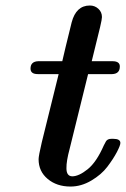

<svg xmlns="http://www.w3.org/2000/svg" viewBox="-20 -666 457 697"><path d="M90.8 -417Q90.8 -442.9 119.1 -443.8H206.1Q213.9 -479 240.2 -585Q256.3 -646 306.2 -646Q324.2 -646 337.2 -634Q350.1 -622.1 350.1 -604Q350.1 -596.2 343.5 -568.1Q336.9 -540 326.9 -500.5Q316.9 -460.9 313 -443.8H388.2Q415 -443.8 415 -424.8Q415 -397.9 387.2 -397H299.8L232.9 -126Q220.7 -81.1 221.2 -55.2Q221.2 -26.4 242.2 -25.9Q266.1 -25.9 298.1 -51.5Q330.1 -77.1 356.9 -138.2Q361.8 -147.9 364.5 -152.6Q367.2 -157.2 372.1 -159.7Q377 -162.1 384.8 -162.1H391.1Q417 -162.1 417 -147Q417 -138.2 404.1 -113.5Q391.1 -88.9 369.6 -60.5Q348.1 -32.2 311.5 -10.5Q274.9 11.2 235.8 11.2Q186 11.2 153.1 -16.4Q120.1 -43.9 120.1 -87.9Q120.1 -100.1 131.8 -149.9L192.9 -397H117.2Q90.8 -397 90.8 -417Z"/></svg>

Font: CMU Serif
Style: BoldItalic
Weight: 700
Italic angle: -14.04°
Version: Version 0.7.0